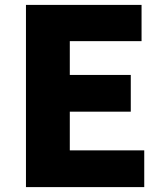

<svg xmlns="http://www.w3.org/2000/svg" viewBox="-20 -764 670 784"><path d="M86 0H569V-150H265V-308H514V-458H265V-596H558V-744H86Z"/></svg>

Font: Noto Sans CJK KR Black
Style: Regular
Weight: 900
Designer: Ryoko NISHIZUKA (kana & ideographs); Paul D. Hunt (Latin, Greek & Cyrillic); Wenlong ZHANG (bopomofo); Sandoll Communica
Foundry: Adobe Systems Incorporated
Version: Version 1.004;PS 1.004;hotconv 1.0.82;makeotf.lib2.5.63406